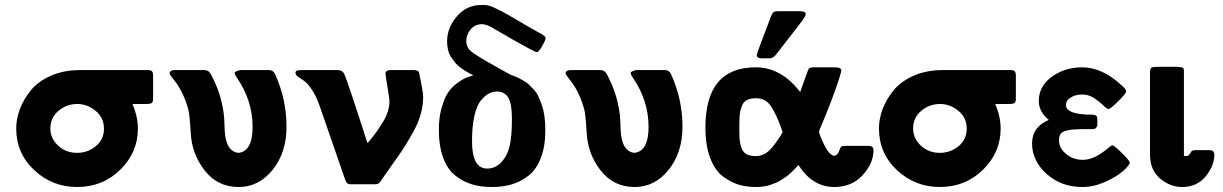

<svg xmlns="http://www.w3.org/2000/svg" viewBox="-20 -739 4904 770"><path d="M45 -224Q45 -262 59.5 -301Q74 -340 103 -376Q132 -412 183.5 -435Q235 -458 302 -458H573Q585 -458 589.5 -453Q594 -448 594 -435V-342Q594 -331 589 -326.5Q584 -322 566 -322H511Q533 -272 533 -223Q533 -128 462.5 -58.5Q392 11 289 11Q190 11 117.5 -56.5Q45 -124 45 -224ZM182 -224Q182 -184 213 -155Q244 -126 289 -126Q332 -126 364.5 -153Q397 -180 397 -223Q397 -267 363.5 -294.5Q330 -322 290 -322Q247 -322 214.5 -294.5Q182 -267 182 -224Z M660 -445Q662 -458 681 -458H798Q812 -458 819.5 -450Q827 -442 843 -406Q859 -370 867.5 -334.5Q876 -299 878 -277.5Q880 -256 881 -218Q885 -132 936 -126Q993 -132 993 -230Q993 -335 931 -426Q919 -443 922 -450Q936 -457 944 -458H1059Q1075 -458 1083 -442Q1129 -341 1129 -231Q1129 -127 1073.5 -58Q1018 11 937 11Q853 11 801.5 -54.5Q750 -120 745 -204Q742 -257 738.5 -282.5Q735 -308 718.5 -349Q702 -390 671 -427Q662 -438 660 -445Z M1165 -446Q1165 -450 1166.5 -452.5Q1168 -455 1171 -456Q1174 -457 1176 -457Q1178 -457 1182.5 -457.5Q1187 -458 1189 -458H1334Q1353 -458 1360.5 -442.5Q1368 -427 1399 -333Q1411 -297 1421 -266Q1431 -235 1436 -220Q1441 -205 1444.5 -193Q1448 -181 1450 -175.5Q1452 -170 1454 -165Q1455 -166 1470 -184.5Q1485 -203 1494 -216Q1503 -229 1516 -250Q1529 -271 1535.5 -292.5Q1542 -314 1542 -333Q1542 -341 1534 -390Q1526 -439 1526 -443Q1526 -458 1547 -458H1638Q1653 -458 1659 -452L1661 -446Q1677 -370 1677 -351Q1677 -317 1667.5 -282Q1658 -247 1637 -209.5Q1616 -172 1600 -147Q1584 -122 1552.5 -78Q1521 -34 1509 -16Q1504 -9 1502 -6.5Q1500 -4 1495.5 -2Q1491 0 1483 0H1389Q1377 0 1372 -4.5Q1367 -9 1362 -25L1262 -314Q1248 -354 1230 -380.5Q1212 -407 1198.5 -415.5Q1185 -424 1175 -431.5Q1165 -439 1165 -446Z M1740 -219Q1740 -268 1751 -306.5Q1762 -345 1776 -366.5Q1790 -388 1812 -404.5Q1834 -421 1847 -426Q1860 -431 1878 -437Q1876 -438 1864.5 -444Q1853 -450 1846 -454.5Q1839 -459 1826.5 -468Q1814 -477 1806 -487Q1798 -497 1789.5 -509.5Q1781 -522 1777 -538.5Q1773 -555 1773 -573Q1773 -627 1812 -673Q1851 -719 1911 -719Q1919 -719 1924.5 -719Q1930 -719 1938 -717Q1946 -715 1951 -713Q1956 -711 1968 -705.5Q1980 -700 1988.5 -695.5Q1997 -691 2016 -680.5Q2035 -670 2050.5 -660.5Q2066 -651 2096.5 -633.5Q2127 -616 2154 -601Q2168 -593 2168 -586Q2168 -579 2156.5 -558Q2145 -537 2137 -531L2131 -530Q2122 -532 2037 -580Q1987 -609 1954 -628Q1930 -642 1913 -642Q1885 -642 1867.5 -621Q1850 -600 1850 -575Q1850 -549 1870 -532.5Q1890 -516 1965 -474Q2004 -453 2028 -439Q2029 -439 2042 -434Q2055 -429 2060.5 -426Q2066 -423 2079.5 -415.5Q2093 -408 2101 -400Q2109 -392 2120.5 -380Q2132 -368 2139 -352.5Q2146 -337 2153 -317.5Q2160 -298 2163.5 -272.5Q2167 -247 2167 -217Q2167 -152 2149 -105.5Q2131 -59 2099.5 -34.5Q2068 -10 2032 0.5Q1996 11 1952 11Q1909 11 1873.5 0.5Q1838 -10 1806.5 -34.5Q1775 -59 1757.5 -106Q1740 -153 1740 -219ZM1873 -172Q1873 -63 1934 -63Q1970 -63 1995.5 -94Q2021 -125 2028 -176Q2033 -210 2033 -264Q2033 -324 2018 -348Q2003 -372 1973 -372Q1956 -372 1940.5 -364Q1925 -356 1908.5 -336Q1892 -316 1882.5 -274Q1873 -232 1873 -172Z M2248 -445Q2250 -458 2269 -458H2386Q2400 -458 2407.5 -450Q2415 -442 2431 -406Q2447 -370 2455.5 -334.5Q2464 -299 2466 -277.5Q2468 -256 2469 -218Q2473 -132 2524 -126Q2581 -132 2581 -230Q2581 -335 2519 -426Q2507 -443 2510 -450Q2524 -457 2532 -458H2647Q2663 -458 2671 -442Q2717 -341 2717 -231Q2717 -127 2661.5 -58Q2606 11 2525 11Q2441 11 2389.5 -54.5Q2338 -120 2333 -204Q2330 -257 2326.5 -282.5Q2323 -308 2306.5 -349Q2290 -390 2259 -427Q2250 -438 2248 -445Z M2809 -228Q2809 -469 3011 -469Q3113 -469 3189 -370Q3220 -459 3224 -464Q3227 -468 3239 -469H3328Q3354 -469 3354 -456Q3354 -451 3343.5 -418Q3333 -385 3313 -332.5Q3293 -280 3272 -231Q3265 -216 3265 -211Q3265 -200 3285 -159Q3305 -118 3325 -114Q3339 -116 3345 -133Q3351 -150 3355 -152Q3359 -154 3374 -154H3464Q3483 -154 3483 -136Q3483 -84 3439.5 -36.5Q3396 11 3325 11Q3239 11 3182 -77Q3181 -76 3173.5 -68Q3166 -60 3162.5 -56.5Q3159 -53 3150 -44.5Q3141 -36 3133.5 -31Q3126 -26 3115 -18.5Q3104 -11 3093 -6.5Q3082 -2 3069 2.5Q3056 7 3041.5 9Q3027 11 3011 11Q2975 11 2944 2Q2913 -7 2880.5 -30.5Q2848 -54 2828.5 -104.5Q2809 -155 2809 -228ZM2945 -220Q2945 -193 2946.5 -177.5Q2948 -162 2954 -145Q2960 -128 2974 -120.5Q2988 -113 3011 -113Q3043 -113 3067.5 -138Q3092 -163 3119 -209Q3095 -278 3073 -311.5Q3051 -345 3012 -345Q2989 -345 2975 -337.5Q2961 -330 2954.5 -312.5Q2948 -295 2946.5 -278Q2945 -261 2945 -230ZM3015 -519Q3015 -525 3073 -676Q3078 -687 3082.5 -690.5Q3087 -694 3098 -694H3188Q3189 -694 3192.5 -693.5Q3196 -693 3197.5 -693Q3199 -693 3201.5 -692.5Q3204 -692 3205.5 -691Q3207 -690 3208.5 -689Q3210 -688 3210.5 -686Q3211 -684 3211 -681Q3211 -675 3198 -657Q3185 -639 3092 -520Q3080 -505 3065 -505H3035Q3015 -505 3015 -519Z M3505 -224Q3505 -262 3519.5 -301Q3534 -340 3563 -376Q3592 -412 3643.5 -435Q3695 -458 3762 -458H4033Q4045 -458 4049.5 -453Q4054 -448 4054 -435V-342Q4054 -331 4049 -326.5Q4044 -322 4026 -322H3971Q3993 -272 3993 -223Q3993 -128 3922.5 -58.5Q3852 11 3749 11Q3650 11 3577.5 -56.5Q3505 -124 3505 -224ZM3642 -224Q3642 -184 3673 -155Q3704 -126 3749 -126Q3792 -126 3824.5 -153Q3857 -180 3857 -223Q3857 -267 3823.5 -294.5Q3790 -322 3750 -322Q3707 -322 3674.5 -294.5Q3642 -267 3642 -224Z M4119 -164Q4119 -230 4186 -258Q4146 -291 4146 -334Q4146 -393 4198 -431Q4250 -469 4320 -469Q4401 -469 4479 -396Q4493 -384 4496 -375V-370Q4493 -361 4463 -331.5Q4433 -302 4426 -302Q4419 -302 4404.5 -316.5Q4390 -331 4368 -345.5Q4346 -360 4320 -360Q4293 -360 4274 -348Q4255 -336 4255 -318Q4255 -279 4361 -279Q4375 -278 4378 -273Q4381 -268 4381 -256Q4381 -254 4381 -253V-243Q4381 -222 4362 -221H4315Q4293 -220 4282.5 -219.5Q4272 -219 4256 -215Q4240 -211 4233.5 -201.5Q4227 -192 4227 -177Q4227 -145 4255.5 -121.5Q4284 -98 4322 -98Q4350 -98 4376.5 -112.5Q4403 -127 4419.5 -141.5Q4436 -156 4441 -156Q4448 -156 4478 -126.5Q4508 -97 4511 -88Q4510 -76 4484 -53Q4458 -30 4412 -9.5Q4366 11 4321 11Q4236 11 4177.5 -41.5Q4119 -94 4119 -164Z M4592 -120V-452Q4593 -466 4599 -468.5Q4605 -471 4629 -471H4701Q4713 -471 4725 -467L4728 -459V-114Q4732 -113 4738 -113Q4747 -113 4752.5 -123Q4758 -133 4762 -135Q4766 -137 4782 -137H4829Q4850 -137 4850 -119Q4850 -74 4815 -31.5Q4780 11 4721 11Q4673 11 4632.5 -23Q4592 -57 4592 -120Z"/></svg>

Font: CMU Sans Serif
Style: Bold
Weight: 700
Version: Version 0.7.0